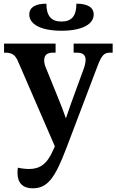

<svg xmlns="http://www.w3.org/2000/svg" viewBox="-20 -773 632 1043"><path d="M314 -606C423 -606 489 -640 489 -694C489 -733 456 -753 395 -753C395 -687 370 -656 314 -656C258 -656 232 -687 232 -753C172 -753 139 -733 139 -694C139 -640 205 -606 314 -606ZM157 250C239 250 279 193 340 33L509 -412C533 -476 547 -487 579 -487H592V-536H380V-487H396C428 -487 445 -476 445 -448C445 -435 441 -416 435 -400L367 -214C359 -191 351 -168 338 -130C324 -170 313 -199 303 -223L228 -408C223 -419 220 -433 220 -445C220 -473 235 -487 268 -487H282V-536H2V-487H6C45 -487 63 -476 79 -437L278 22L268 44C236 118 196 145 139 145C120 145 100 143 77 138C75 148 75 158 75 167C75 222 106 250 157 250Z"/></svg>

Font: Noto Serif SemiBold
Style: Regular
Weight: 600
Designer: Monotype Design Team
Foundry: Monotype Imaging Inc.
Version: Version 2.013